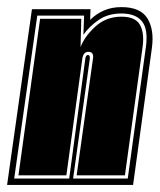

<svg xmlns="http://www.w3.org/2000/svg" viewBox="-48 -521 450 541"><path d="M-28 0 42 -495H207L206 -465Q223 -482 245 -491.5Q267 -501 294 -501Q348 -501 367.5 -469Q387 -437 380 -386L327 0ZM-8 -18H147L192 -353Q193 -366 200 -366Q206 -366 205 -355L158 -18H312L363 -388Q370 -439 352 -461Q334 -483 294 -483Q256 -483 229.5 -464.5Q203 -446 187 -423L189 -477H57ZM4 -27 65 -468H181L179 -388Q190 -418 220.5 -446Q251 -474 294 -474Q333 -474 346 -451.5Q359 -429 354 -390L304 -27H168L214 -356Q217 -375 201 -375Q187 -375 184 -356L139 -27Z"/></svg>

Font: Alumni Sans Collegiate One
Style: Italic
Weight: 400
Italic angle: -8°
Designer: Robert E. Leuschke
Foundry: Robert E. Leuschke
Version: Version 1.100